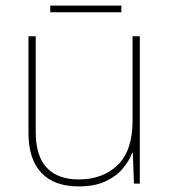

<svg xmlns="http://www.w3.org/2000/svg" viewBox="-20 -658 613 688"><path d="M481 -528V0H460L456 -111H454Q443 -81 419 -53Q395 -25 356.5 -7.5Q318 10 262 10Q174 10 128 -39Q82 -88 82 -182V-528H108V-186Q108 -98 148 -56.5Q188 -15 262 -15Q348 -15 401.5 -66.5Q455 -118 455 -226V-528ZM415 -638V-614H160V-638Z"/></svg>

Font: Noto Sans Myanmar UI Thin
Style: Regular
Weight: 100
Designer: Monotype Design Team
Foundry: Monotype Imaging Inc.
Version: Version 2.103; ttfautohint (v1.8.4.7-5d5b)